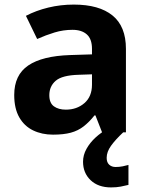

<svg xmlns="http://www.w3.org/2000/svg" viewBox="-20 -577 644 837"><path d="M302 -557Q412 -557 470.5 -509.5Q529 -462 529 -364V0H425L396 -74H392Q369 -45 344.5 -26Q320 -7 288.5 1.5Q257 10 211 10Q163 10 124.5 -8.5Q86 -27 64 -65.5Q42 -104 42 -163Q42 -250 103 -291.5Q164 -333 286 -337L381 -340V-364Q381 -407 358.5 -427Q336 -447 296 -447Q256 -447 218 -435.5Q180 -424 142 -407L93 -508Q137 -531 190.5 -544Q244 -557 302 -557ZM323 -251Q251 -249 223 -225Q195 -201 195 -162Q195 -128 215 -113.5Q235 -99 267 -99Q315 -99 348 -127.5Q381 -156 381 -208V-253ZM445 111Q445 131 456 141Q467 151 484 151Q500 151 515 148Q530 145 540 142V229Q524 233 506 236.5Q488 240 464 240Q408 240 375 208.5Q342 177 342 128Q342 99 357 72Q372 45 396.5 22.5Q421 0 452 -17L517 0Q483 32 464 58.5Q445 85 445 111Z"/></svg>

Font: Noto Sans Telugu
Style: Regular
Weight: 400
Designer: Jelle Bosma - Monotype Design Team
Foundry: Monotype Imaging Inc.
Version: Version 2.003